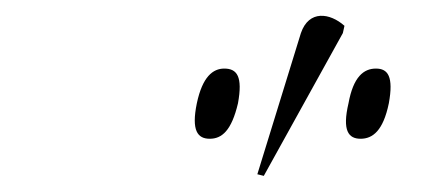

<svg xmlns="http://www.w3.org/2000/svg" viewBox="-20 -824 545 238"><path d="M307 -606 405 -783 407 -792C389 -808 363 -812 353 -783L299 -608ZM240 -652C255 -652 267 -662 275 -696C281 -729 274 -739 258 -739C244 -739 231 -729 224 -696C217 -662 225 -652 240 -652ZM427 -652C442 -652 455 -662 462 -696C468 -729 461 -739 446 -739C431 -739 418 -729 412 -696C404 -662 412 -652 427 -652Z"/></svg>

Font: Noto Serif Display ExtraCondensed ExtraLight
Style: Italic
Weight: 200
Width: 2
Italic angle: -12°
Designer: Monotype Design Team
Foundry: Monotype Imaging Inc.
Version: Version 2.009